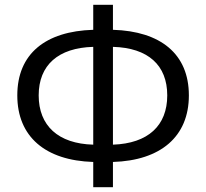

<svg xmlns="http://www.w3.org/2000/svg" viewBox="-20 -766 858 799"><path d="M368 13H450V-92C648 -98 766 -197 766 -369C766 -542 648 -636 450 -642V-746H368V-642C169 -636 52 -542 52 -369C52 -197 169 -98 368 -92ZM368 -164C222 -168 141 -243 141 -369C141 -495 222 -567 368 -571ZM450 -571C596 -567 676 -495 676 -369C676 -243 596 -169 450 -164Z"/></svg>

Font: Noto Sans HK
Style: Regular
Weight: 400
Designer: Ryoko NISHIZUKA 西塚涼子 (kana, bopomofo & ideographs); Paul D. Hunt (Latin, Greek & Cyrillic); Sandoll Communications 산돌커뮤니
Foundry: Adobe
Version: Version 2.004;hotconv 1.0.118;makeotfexe 2.5.65603